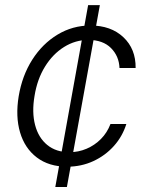

<svg xmlns="http://www.w3.org/2000/svg" viewBox="-20 -748 565 768"><path d="M201.2 0 332.5 -727.5H379.4L247.6 0ZM249 -81.1Q175.3 -81.5 127.2 -118.2Q79.1 -154.8 60.3 -218.3Q41.5 -281.7 54.7 -362.8Q68.4 -445.3 109.1 -509.3Q149.9 -573.2 210.2 -609.6Q270.5 -646 341.8 -646Q423.8 -646 473.6 -599.1Q523.4 -552.2 522.5 -476.1H458Q456.1 -523.4 424.1 -555.7Q392.1 -587.9 334 -588.4Q281.7 -588.4 236.3 -560.1Q190.9 -531.7 159.9 -481.4Q128.9 -431.2 118.2 -364.7Q106.9 -298.8 120.4 -247.8Q133.8 -196.8 169.2 -168Q204.6 -139.2 257.8 -139.2Q293.9 -139.2 326.4 -153.1Q358.9 -167 383.8 -192.1Q408.7 -217.3 421.9 -252H485.4Q469.7 -202.1 435.3 -163.8Q400.9 -125.5 353.3 -103.5Q305.7 -81.5 249 -81.1Z"/></svg>

Font: Inter Tight Light
Style: Italic
Weight: 300
Italic angle: -9.39999°
Designer: Rasmus Andersson
Foundry: rsms
Version: Version 3.004